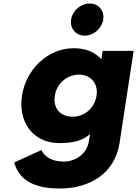

<svg xmlns="http://www.w3.org/2000/svg" viewBox="-20 -804 785 1099"><path d="M293.7 -256C304.5 -327 365.2 -377 432.2 -377C498.2 -377 543.5 -327 532.7 -256C522 -186 464.3 -136 395.3 -136C323.3 -136 283 -186 293.7 -256ZM61.2 126C96.1 251 215.4 275 322.4 275C497.4 275 638 186 664.4 14L745 -513H568L561 -467H558C521.9 -506 470.3 -528 402.3 -528C252.3 -528 128.6 -406 105.7 -256C82.7 -106 169.2 15 319.2 15C389.2 15 450.7 5 495.2 -37L489.3 1C475.4 92 395 121 346 121C269 121 231.3 86 217.1 55ZM493 -784C442 -784 394.7 -743 386.9 -692C379.1 -641 413.8 -600 464.8 -600C515.8 -600 563.1 -641 570.9 -692C578.7 -743 544 -784 493 -784Z"/></svg>

Font: Sztylet
Style: BdObl
Weight: 700
Foundry: Cannot Into Space Fonts, PlusOne Fonts
Version: Version 0.12